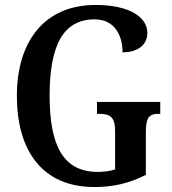

<svg xmlns="http://www.w3.org/2000/svg" viewBox="-20 -744 692 774"><path d="M361 10C438 10 503 -6 568 -39V-213C568 -273 584 -285 618 -285H626V-333H371V-285H382C422 -285 444 -273 444 -217V-61C423 -54 398 -51 374 -51C233 -51 180 -160 180 -358C180 -560 234 -666 362 -666C440 -666 474 -604 474 -533C539 -533 574 -566 574 -611C574 -675 502 -724 365 -724C157 -724 48 -574 48 -358C48 -137 150 10 361 10Z"/></svg>

Font: Noto Serif Tamil Condensed SemiBold
Style: Italic
Weight: 600
Width: 3
Italic angle: -12°
Designer: Indian Type Foundry, Tom Grace, and the Monotype Design Team
Foundry: Monotype Imaging Inc.
Version: Version 2.003